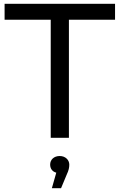

<svg xmlns="http://www.w3.org/2000/svg" viewBox="-20 -720 625 1003"><path d="M340 -617H581V-700H4V-617H245V0H340ZM329 191C339 170 342 155 342 140C342 116 322 95 292 95C262 95 242 114 242 140C242 161 254 177 274 182L251 263H299Z"/></svg>

Font: Montserrat-Alt1 Med
Style: Regular
Weight: 500
Designer: Differentunic
Foundry: Differentunic
Version: Version 7.222